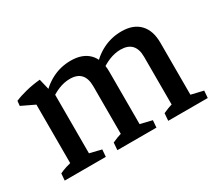

<svg xmlns="http://www.w3.org/2000/svg" viewBox="-76 -541 814 709"><g transform="rotate(-30 331.0 -186.5)"><path d="M511.7 -2.9V-249Q511.7 -315.9 448.7 -315.9Q400.9 -315.9 348.1 -274.9L338.4 -299.3Q400.9 -372.6 485.8 -372.6Q535.6 -372.6 562.7 -344.5Q589.8 -316.4 589.8 -264.2V-2.9ZM29.3 0 31.7 -29.3Q45.9 -36.1 60.1 -40.5Q74.2 -44.9 88.4 -48.3L79.1 -12.2V-79.1H157.2V-12.2L149.4 -44.4L207 -30.3L204.6 0ZM79.1 -2.9V-329.1L157.2 -308.6V-2.9ZM253.9 0 256.3 -31.2Q266.6 -36.1 278.3 -40.5Q290 -44.9 304.2 -48.3L294.9 -12.2V-79.1H373V-12.2L365.2 -44.4L422.9 -30.3L420.4 0ZM294.9 -2.9V-249Q294.9 -315.9 232.9 -315.9Q184.6 -315.9 132.8 -274.9L123 -299.3Q185.1 -372.6 269.5 -372.6Q318.8 -372.6 345.9 -345.5Q373 -318.4 373 -266.1V-2.9ZM79.1 -248.5V-311L90.8 -289.6L23.4 -321.8L25.4 -342.3Q46.9 -351.6 75.2 -358.6Q103.5 -365.7 135.7 -368.7L154.3 -291ZM470.7 0 473.1 -31.2Q483.4 -36.1 495.1 -40.5Q506.8 -44.9 521 -48.3L511.7 -12.2V-79.1H589.8V-12.2L582 -44.4L641.6 -30.3L639.2 0Z"/></g></svg>

Font: Markazi Text
Style: Regular
Weight: 400
Designer: Borna Izadpanah (Arabic designer), Fiona Ross (Arabic design director) and Florian Runge (Latin designer)
Foundry: Borna Izadpanah and Florian Runge
Version: Version 1.000